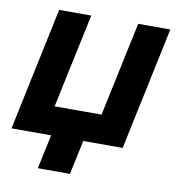

<svg xmlns="http://www.w3.org/2000/svg" viewBox="-80 -610 759 830"><g transform="rotate(10 300.0 -195.0)"><path d="M141 150 173 0H-1L113 -540H254L166 -126H372L460 -540H601L487 0H314L282 150Z"/></g></svg>

Font: Geist Mono Black
Style: Italic
Weight: 900
Italic angle: -12°
Monospace: yes
Designer: Basement.studio, Andrés Briganti, Mateo Zaragoza
Foundry: Basement.studio, Vercel, Andrés Briganti, Guido Ferreyra, Mateo Zaragoza
Version: Version 1.500; ttfautohint (v1.8.4.7-5d5b)